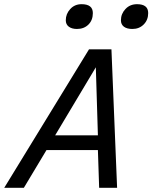

<svg xmlns="http://www.w3.org/2000/svg" viewBox="-46 -888 721 908"><path d="M317.9 -751Q293.9 -751 279.5 -761.7Q265.1 -772.5 265.1 -792Q265.1 -822.3 286.1 -845.2Q307.1 -868.2 339.8 -868.2Q393.1 -868.2 393.1 -826.2Q393.1 -792.5 372.1 -771.7Q351.1 -751 317.9 -751ZM580.1 -751Q554.2 -751 540 -761.7Q525.9 -772.5 525.9 -792Q525.9 -822.8 547.4 -845.5Q568.8 -868.2 602.1 -868.2Q654.8 -868.2 654.8 -826.2Q654.8 -793.5 633.5 -772.2Q612.3 -751 580.1 -751ZM66.9 0H-25.9L375 -654.8H481L507.8 0H422.9L417 -178.2H173.8ZM214.8 -248H417L407.2 -569.8Z"/></svg>

Font: IntelOne Mono
Style: Italic
Weight: 400
Italic angle: -16°
Designer: Fred Shallcrass
Foundry: Frere-Jones Type LLC
Version: Version 1.200;hotconv 1.1.0;makeotfexe 2.6.0;FJTRelease1.2